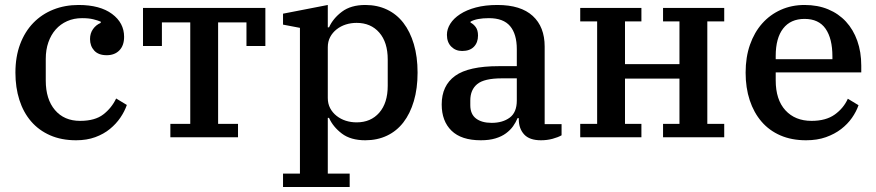

<svg xmlns="http://www.w3.org/2000/svg" viewBox="-20 -552 3523 772"><path d="M286 12Q227 12 181.5 -8Q136 -28 105 -64Q74 -100 58 -150Q42 -200 42 -260Q42 -324 61 -374.5Q80 -425 114 -460Q148 -495 194.5 -513.5Q241 -532 296 -532Q382 -532 430.5 -496Q479 -460 479 -404Q479 -369 460 -349.5Q441 -330 409 -330Q376 -330 359 -348.5Q342 -367 342 -395Q342 -418 354 -435Q366 -452 385 -460V-465Q373 -470 355 -474.5Q337 -479 310 -479Q277 -479 250 -467Q223 -455 204 -433.5Q185 -412 174.5 -382Q164 -352 164 -315V-228Q164 -153 201 -109.5Q238 -66 302 -66Q362 -66 395.5 -92Q429 -118 447 -156L490 -130Q481 -104 464 -79Q447 -54 422 -33.5Q397 -13 363 -0.5Q329 12 286 12Z M665 -54H745V-462H631V-367H555V-520H1047V-367H971V-462H857V-54H937V0H665Z M1118 146H1186V-440L1118 -453V-497L1298 -532V-442H1303Q1319 -478 1355 -505Q1391 -532 1449 -532Q1497 -532 1536 -513.5Q1575 -495 1602 -460Q1629 -425 1644 -374.5Q1659 -324 1659 -260Q1659 -196 1644 -145.5Q1629 -95 1602 -60Q1575 -25 1536 -6.5Q1497 12 1449 12Q1390 12 1354.5 -15Q1319 -42 1303 -78H1298V146H1386V200H1118ZM1414 -60Q1471 -60 1505 -99Q1539 -138 1539 -207V-313Q1539 -382 1505 -421Q1471 -460 1414 -460Q1391 -460 1370.5 -453.5Q1350 -447 1333.5 -434Q1317 -421 1307.5 -403Q1298 -385 1298 -362V-158Q1298 -135 1307.5 -117Q1317 -99 1333.5 -86Q1350 -73 1370.5 -66.5Q1391 -60 1414 -60Z M1913 12Q1835 12 1795.5 -26.5Q1756 -65 1756 -132Q1756 -208 1810 -247Q1864 -286 1986 -286H2058V-354Q2058 -415 2031 -447Q2004 -479 1946 -479Q1897 -479 1872 -465V-461Q1883 -456 1892.5 -443.5Q1902 -431 1902 -409Q1902 -381 1885.5 -364Q1869 -347 1838 -347Q1812 -347 1794.5 -364.5Q1777 -382 1777 -412Q1777 -435 1790.5 -456.5Q1804 -478 1830 -495Q1856 -512 1893.5 -522Q1931 -532 1980 -532Q2074 -532 2122 -488Q2170 -444 2170 -365V-53H2238V-8Q2224 0 2202 6Q2180 12 2155 12Q2109 12 2087.5 -11.5Q2066 -35 2066 -72V-77H2061Q2054 -60 2043 -44.5Q2032 -29 2014.5 -16Q1997 -3 1972 4.5Q1947 12 1913 12ZM1957 -58Q2001 -58 2029.5 -79Q2058 -100 2058 -148V-237H1998Q1927 -237 1899 -214Q1871 -191 1871 -148V-129Q1871 -93 1894 -75.5Q1917 -58 1957 -58Z M2313 -54H2381V-466H2313V-520H2559V-466H2493V-294H2712V-466H2646V-520H2892V-466H2824V-54H2892V0H2646V-54H2712V-236H2493V-54H2559V0H2313Z M3221 12Q3163 12 3118 -7.5Q3073 -27 3042 -63Q3011 -99 2994.5 -149Q2978 -199 2978 -260Q2978 -322 2995.5 -372Q3013 -422 3044.5 -457.5Q3076 -493 3119.5 -512.5Q3163 -532 3215 -532Q3268 -532 3310 -514.5Q3352 -497 3381.5 -465Q3411 -433 3427 -388Q3443 -343 3443 -288V-261H3099V-229Q3099 -151 3138 -108.5Q3177 -66 3243 -66Q3301 -66 3336.5 -91.5Q3372 -117 3389 -155L3432 -129Q3423 -103 3405.5 -78Q3388 -53 3362 -33Q3336 -13 3301 -0.5Q3266 12 3221 12ZM3099 -314H3327V-325Q3327 -397 3299.5 -436.5Q3272 -476 3215 -476Q3159 -476 3129 -437.5Q3099 -399 3099 -327Z"/></svg>

Font: IBM Plex Serif Medium
Style: Regular
Weight: 500
Designer: Mike Abbink, Paul van der Laan, Pieter van Rosmalen
Foundry: Bold Monday
Version: Version 2.5